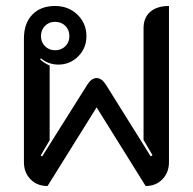

<svg xmlns="http://www.w3.org/2000/svg" viewBox="-20 -613 645 642"><path d="M60 -71V-484Q60 -535 88 -564Q116 -593 164 -593Q209 -593 239 -564Q269 -535 269 -492Q269 -452 241.5 -424.5Q214 -397 175 -397Q159 -397 143.5 -402.5Q128 -408 117 -418L114 -415Q125 -403 146 -394V-144L116 -93L121 -90L272 -330Q286 -352 303 -352Q320 -352 334 -330L484 -90L490 -94L460 -145V-519Q460 -554 482.5 -573.5Q505 -593 545 -593V-71Q545 -36 523 -13.5Q501 9 467 9L303 -254L139 9Q104 9 82 -13.5Q60 -36 60 -71ZM212 -492Q212 -513 198.5 -526.5Q185 -540 164 -540Q144 -540 130.5 -526.5Q117 -513 117 -492Q117 -472 130.5 -458.5Q144 -445 164 -445Q185 -445 198.5 -458.5Q212 -472 212 -492Z"/></svg>

Font: K2D
Style: Regular
Weight: 400
Version: Version 1.000; ttfautohint (v1.6)